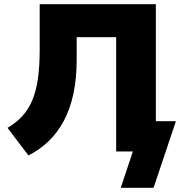

<svg xmlns="http://www.w3.org/2000/svg" viewBox="-20 -725 881 919"><path d="M558 174 616 0H536V-547H347V-439Q347 -350 331.5 -277Q316 -204 286 -147.5Q256 -91 213 -49.5Q170 -8 116 19L16 -113Q57 -137 86.5 -169Q116 -201 134.5 -245Q153 -289 161.5 -348.5Q170 -408 170 -488V-705H726V-145H822L715 174Z"/></svg>

Font: Nunito Sans 8pt Black
Style: Regular
Weight: 900
Version: Version 3.101;gftools[0.9.27]